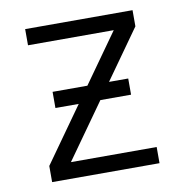

<svg xmlns="http://www.w3.org/2000/svg" viewBox="-65 -593 631 655"><g transform="rotate(-10 250.0 -265.0)"><path d="M64 0V-56L361 -474H64V-530H436V-474L139 -56H436V0ZM119 -247V-303H381V-247Z"/></g></svg>

Font: Iosevka SS01 Light
Style: Regular
Weight: 300
Monospace: yes
Designer: Belleve Invis
Foundry: Belleve Invis
Version: 2.3.3; ttfautohint (v1.8.3)